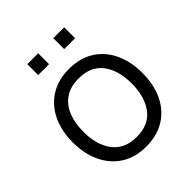

<svg xmlns="http://www.w3.org/2000/svg" viewBox="-203 -855 998 998"><g transform="rotate(-45 296.0 -356.0)"><path d="M351.5 -645.5V-725.5H431.5V-645.5ZM160.5 -645.5V-725.5H240.5V-645.5ZM295.5 15Q215 15 158 -21.5Q101 -58 70.5 -122.5Q40 -187 40 -270.5Q40 -355.5 71 -419.5Q102 -483.5 159.2 -519.2Q216.5 -555 295.5 -555Q376.5 -555 433.8 -518.8Q491 -482.5 521.2 -418.2Q551.5 -354 551.5 -270.5Q551.5 -185.5 521 -121.2Q490.5 -57 433 -21Q375.5 15 295.5 15ZM295.5 -55.5Q385.5 -55.5 429.5 -115.2Q473.5 -175 473.5 -270.5Q473.5 -368.5 429.2 -426.5Q385 -484.5 295.5 -484.5Q235 -484.5 195.8 -457.2Q156.5 -430 137.2 -381.8Q118 -333.5 118 -270.5Q118 -173 163 -114.2Q208 -55.5 295.5 -55.5Z"/></g></svg>

Font: Cns Manrope
Style: Regular
Weight: 400
Designer: Mikhail Sharanda
Foundry: Mikhail Sharanda
Version: Version 4.504